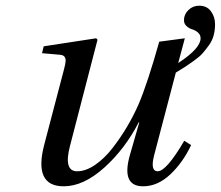

<svg xmlns="http://www.w3.org/2000/svg" viewBox="-20 -635 767 667"><path d="M533.2 -490.2 622.1 -502 599.1 -416Q676.8 -466.8 676.8 -502Q676.8 -514.2 667.7 -522Q658.7 -529.8 647.9 -533Q637.2 -536.1 628.2 -544.2Q619.1 -552.2 619.1 -564.9Q619.1 -585 634.5 -600.1Q649.9 -615.2 671.9 -615.2Q698.7 -615.2 712.9 -595.7Q727.1 -576.2 727.1 -550.8Q727.1 -530.3 722.2 -512Q717.3 -493.7 705.8 -477.8Q694.3 -461.9 684.1 -450.2Q673.8 -438.5 654.8 -424.8Q635.7 -411.1 624.3 -403.6Q612.8 -396 590.8 -382.8L515.1 -94.2Q501.5 -40 527.8 -40Q558.1 -40 620.1 -146L644 -130.9Q614.7 -69.3 571 -28.6Q527.3 12.2 477.1 12.2Q400.4 12.2 431.2 -96.2L463.9 -210H461.9Q414.1 -117.2 342 -52.5Q270 12.2 201.2 12.2Q95.7 12.2 133.8 -132.8L203.1 -397Q207.5 -414.1 208 -423.1Q208.5 -432.1 204.1 -438Q199.7 -443.8 188 -444.8L126 -450.2L131.8 -474.1L314 -502L318.8 -497.1L223.1 -127.9Q200.2 -40 248 -40Q277.8 -40 310.1 -62Q342.3 -84 370.1 -119.6Q397.9 -155.3 421.1 -194.3Q444.3 -233.4 461.9 -273.9Q492.7 -346.2 533.2 -490.2Z"/></svg>

Font: Linguistics Pro
Style: Italic
Weight: 400
Italic angle: -12°
Designer: Stefan Peev, Context Ltd
Foundry: Stefan Peev, Context Ltd
Version: Version 001.000